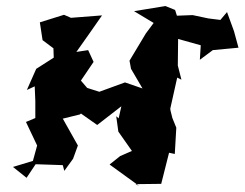

<svg xmlns="http://www.w3.org/2000/svg" viewBox="-20 -583 810 636"><path d="M248 -316 290 -378 272 -417 233 -411C261 -451 290 -491 318 -532L215 -524L192 -534L112 -509L121 -450L157 -423L158 -392L100 -355L69 -285L95 -297L97 -248V-192L66 -179L103 -101L89 -50L23 -30L68 6L98 -39L188 -36L193 -17L222 -57L238 -101L188 -190L245 -204L248 -207L302 -169L382 -231L373 -191L365 -198L372 -147L417 -83L378 -66L343 -38L441 33L429 27L514 26L540 -77L559 -73L564 -160L551 -192L545 -216L544 -223L567 -326L581 -319L569 -366L570 -454L645 -433L642 -385L685 -417L770 -425L755 -480L732 -543L710 -517L670 -522L618 -533L566 -531L560 -550L528 -563L424 -546L489 -507L463 -472L409 -382L414 -355L452 -290L394 -310L309 -279L268 -292L278 -281Z"/></svg>

Font: Asimov Aggro
Style: It
Weight: 500
Designer: Google
Version: Version 2.000980; 2014